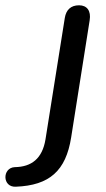

<svg xmlns="http://www.w3.org/2000/svg" viewBox="-137 -515 401 726"><path d="M-77 191C50 186 112 131 132 5L202 -438C208 -474 192 -495 162 -495C131 -495 113 -478 108 -447L35 12C23 85 -18 116 -81 117C-129 119 -129 194 -77 191Z"/></svg>

Font: SN Pro Medium
Style: Italic
Weight: 400
Italic angle: -9°
Designer: Tobias Whetton
Foundry: Supernotes
Version: Version 1.001;Glyphs 3.2 (3249)